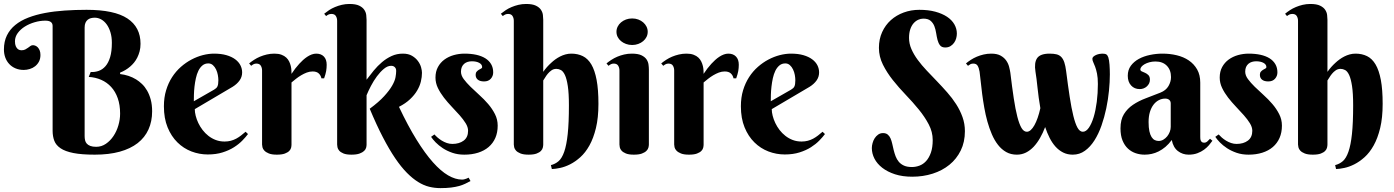

<svg xmlns="http://www.w3.org/2000/svg" viewBox="-20 -780 7103 978"><path d="M411.1 -86.9Q411.1 -75.7 413.3 -65.7Q415.5 -55.7 422.1 -48.3Q428.7 -41 440.2 -36.6Q451.7 -32.2 470.2 -32.2Q497.1 -32.2 519.5 -47.6Q542 -63 558.1 -87.2Q574.2 -111.3 583 -141.4Q591.8 -171.4 591.8 -201.2Q591.8 -245.6 579.8 -279.5Q567.9 -313.5 546.4 -336.9Q524.9 -360.4 495.6 -373.3Q466.3 -386.2 432.1 -388.2L441.9 -413.1Q463.4 -412.1 482.9 -418.9Q502.4 -425.8 517.3 -442.9Q532.2 -460 541 -489Q549.8 -518.1 549.8 -562Q549.8 -591.8 542.5 -615.7Q535.2 -639.6 523.2 -656Q511.2 -672.4 495.4 -681.2Q479.5 -689.9 462.9 -689.9Q452.6 -689.9 443.1 -687.5Q433.6 -685.1 426.5 -679.2Q419.4 -673.3 415.3 -663.8Q411.1 -654.3 411.1 -640.1ZM420.9 -730Q562.5 -730 629.2 -685.8Q695.8 -641.6 695.8 -557.1Q695.8 -536.1 691.2 -518.6Q686.5 -501 679.2 -486.6Q671.9 -472.2 662.6 -460.9Q653.3 -449.7 643.6 -441.4Q620.6 -421.4 591.8 -410.2V-402.8Q637.2 -397.5 673.3 -375.5Q688.5 -366.2 703.1 -352.3Q717.8 -338.4 729.2 -318.6Q740.7 -298.8 747.8 -272.7Q754.9 -246.6 754.9 -212.9Q754.9 -161.6 736.3 -120.6Q717.8 -79.6 681.2 -51Q644.5 -22.5 589.8 -7.3Q535.2 7.8 462.9 7.8Q396 7.8 354 -0.5Q312 -8.8 288.6 -24.7Q265.1 -40.5 256.6 -63Q248 -85.4 248 -113.8V-647.9Q248 -674.8 210.9 -674.8Q184.1 -674.8 156.5 -666.7Q128.9 -658.7 106.7 -644.8Q84.5 -630.9 70.3 -611.6Q56.2 -592.3 56.2 -569.8Q56.2 -554.2 60.3 -544.9Q64.5 -535.6 69.8 -531Q75.2 -526.4 80.8 -525.1Q86.4 -523.9 88.9 -523.9Q101.1 -523.9 108.9 -528.1Q116.7 -532.2 123 -536.9Q129.4 -541.5 135 -545.7Q140.6 -549.8 147.9 -549.8Q153.8 -549.8 160.4 -547.1Q167 -544.4 172.6 -538.6Q178.2 -532.7 182.1 -523.2Q186 -513.7 186 -500Q186 -480.5 178.5 -466.3Q170.9 -452.1 158.9 -442.6Q147 -433.1 131.6 -428.5Q116.2 -423.8 101.1 -423.8Q77.6 -423.8 58.8 -431.9Q40 -439.9 26.9 -454.1Q13.7 -468.3 6.8 -487.3Q0 -506.3 0 -527.8Q0 -568.4 15.1 -599.4Q30.3 -630.4 57.9 -652.8Q85.4 -675.3 124 -690.2Q162.6 -705.1 209.5 -713.9Q256.3 -722.7 309.8 -726.3Q363.3 -730 420.9 -730Z M972.2 -224.1Q972.2 -208.5 976.8 -190.2Q981.4 -171.9 990.2 -153.3Q999 -134.8 1012 -117.9Q1024.9 -101.1 1041.7 -87.9Q1058.6 -74.7 1079.1 -66.9Q1099.6 -59.1 1124 -59.1Q1141.1 -59.1 1155.8 -63Q1170.4 -66.9 1183.1 -73.7Q1195.8 -80.6 1207.5 -89.6Q1219.2 -98.6 1231 -108.9L1243.2 -97.2Q1231.9 -82 1214.4 -64Q1196.8 -45.9 1171.9 -30Q1147 -14.2 1113.8 -3.7Q1080.6 6.8 1038.1 6.8Q995.6 6.8 955.3 -8.5Q915 -23.9 883.8 -54.7Q852.5 -85.4 833.7 -131.3Q814.9 -177.2 814.9 -238.8Q814.9 -283.2 826.2 -320.3Q837.4 -357.4 856.7 -387.2Q876 -417 901.6 -439.5Q927.2 -461.9 955.6 -476.8Q983.9 -491.7 1013.4 -499.3Q1043 -506.8 1070.3 -506.8Q1106.4 -506.8 1133.3 -499Q1160.2 -491.2 1178 -478Q1195.8 -464.8 1204.6 -447.5Q1213.4 -430.2 1213.4 -411.1Q1213.4 -388.2 1200.2 -369.9Q1187 -351.6 1165 -337.9ZM1070.3 -323.2Q1076.7 -327.1 1080.8 -330.8Q1085 -334.5 1087.4 -339.6Q1089.8 -344.7 1091.1 -352.3Q1092.3 -359.9 1092.3 -371.1Q1092.3 -383.3 1089.6 -398.2Q1086.9 -413.1 1080.6 -426.3Q1074.2 -439.5 1064.5 -448.2Q1054.7 -457 1041 -457Q1023.4 -457 1011 -446.5Q998.5 -436 990.5 -419.4Q982.4 -402.8 977.8 -381.6Q973.1 -360.4 970.7 -338.9Q968.3 -317.4 967.8 -297.6Q967.3 -277.8 967.3 -264.2Z M1464.8 -403.8Q1483.4 -432.1 1504.4 -455.1Q1513.2 -464.8 1523.4 -474.1Q1533.7 -483.4 1544.7 -490.7Q1555.7 -498 1567.4 -502.4Q1579.1 -506.8 1590.8 -506.8Q1615.7 -506.8 1629.9 -491.9Q1644 -477.1 1644 -450.2Q1644 -433.6 1641.4 -418.2Q1638.7 -402.8 1630.9 -380.9H1617.2Q1614.3 -396 1603.5 -406Q1592.8 -416 1572.3 -416Q1557.1 -416 1542.5 -410.4Q1527.8 -404.8 1513.9 -396.5Q1500 -388.2 1487.5 -378.4Q1475.1 -368.7 1464.8 -359.9V-43Q1464.8 -36.6 1462.9 -27.8Q1460.9 -19 1453.4 -11.2Q1445.8 -3.4 1430.9 2.2Q1416 7.8 1390.1 7.8Q1364.3 7.8 1349.4 1.7Q1334.5 -4.4 1326.7 -12.7Q1318.8 -21 1316.9 -29.8Q1314.9 -38.6 1314.9 -43.9V-420.9Q1314.9 -435.1 1308.3 -445.6Q1301.8 -456.1 1286.1 -456.1Q1277.8 -456.1 1272 -453.1Q1266.1 -450.2 1259.3 -444.8L1249 -457Q1260.3 -466.3 1274.2 -475.3Q1288.1 -484.4 1304.2 -491.2Q1320.3 -498 1338.9 -502.4Q1357.4 -506.8 1377.9 -506.8Q1398.9 -506.8 1413.8 -501.2Q1428.7 -495.6 1438.2 -486.6Q1447.8 -477.5 1453.1 -466.3Q1458.5 -455.1 1461.2 -443.6Q1463.9 -432.1 1464.4 -421.6Q1464.8 -411.1 1464.8 -403.8Z M1847.2 -374Q1864.3 -397 1883.8 -420.7Q1903.3 -444.3 1925.8 -463.4Q1948.2 -482.4 1974.6 -494.6Q2001 -506.8 2032.2 -506.8Q2060.1 -506.8 2078.6 -495.8Q2097.2 -484.9 2108.6 -469.5Q2120.1 -454.1 2124.8 -437.5Q2129.4 -420.9 2129.4 -409.2Q2129.4 -387.7 2123.8 -364.5Q2118.2 -341.3 2104.7 -318.6Q2091.3 -295.9 2068.8 -274.7Q2046.4 -253.4 2012.2 -235.8Q2058.1 -138.7 2101.6 -68.6Q2145 1.5 2185.3 46.6Q2225.6 91.8 2262.7 113.3Q2299.8 134.8 2333.5 134.8Q2339.4 134.8 2345.2 133.3Q2351.1 131.8 2356 129.9Q2361.3 127.9 2367.2 125L2376.5 142.1Q2363.3 149.4 2349.6 156Q2335.9 162.6 2318.4 167.5Q2300.8 172.4 2277.8 175.3Q2254.9 178.2 2223.1 178.2Q2194.3 178.2 2166.3 171.4Q2138.2 164.6 2109.9 147Q2081.5 129.4 2052.5 100.1Q2023.4 70.8 1992.9 25.9Q1962.4 -19 1930.2 -81.1Q1897.9 -143.1 1863.3 -226.1Q1910.2 -260.7 1937 -290.3Q1963.9 -319.8 1977.5 -343.8Q1991.2 -367.7 1994.6 -386.2Q1998 -404.8 1998 -418Q1998 -419.9 1997.6 -424.6Q1997.1 -429.2 1994.4 -433.6Q1991.7 -438 1986.6 -441.4Q1981.4 -444.8 1972.2 -444.8Q1954.1 -444.8 1935.5 -429.4Q1917 -414.1 1900.1 -391.4Q1883.3 -368.7 1869.6 -342.5Q1856 -316.4 1847.2 -294.9V-43Q1847.2 -36.6 1845 -27.8Q1842.8 -19 1834.7 -11.2Q1826.7 -3.4 1811.3 2.2Q1795.9 7.8 1770 7.8Q1744.1 7.8 1729.5 1.7Q1714.8 -4.4 1707.8 -12.7Q1700.7 -21 1699 -29.8Q1697.3 -38.6 1697.3 -43.9V-673.8Q1697.3 -688 1690.7 -698.5Q1684.1 -709 1668.5 -709Q1660.2 -709 1654.1 -706.3Q1647.9 -703.6 1641.1 -698.2L1631.3 -710Q1642.6 -719.2 1656.2 -728.3Q1669.9 -737.3 1686.3 -744.1Q1702.6 -751 1721.2 -755.4Q1739.7 -759.8 1760.3 -759.8Q1792 -759.8 1809.6 -751.2Q1827.1 -742.7 1835.4 -730.2Q1843.8 -717.8 1845.5 -703.9Q1847.2 -689.9 1847.2 -679.2Z M2383.8 -467.8Q2372.6 -467.8 2362.5 -464.8Q2352.5 -461.9 2344.7 -455.3Q2336.9 -448.7 2332.5 -438.7Q2328.1 -428.7 2328.1 -415Q2328.1 -396 2342 -377.2Q2356 -358.4 2376.7 -338.1Q2397.5 -317.9 2421.6 -296.1Q2445.8 -274.4 2466.6 -250.2Q2487.3 -226.1 2501.2 -198.7Q2515.1 -171.4 2515.1 -140.1Q2515.1 -105 2503.2 -77.6Q2491.2 -50.3 2469 -31.2Q2446.8 -12.2 2415.3 -2.2Q2383.8 7.8 2345.2 7.8Q2311.5 7.8 2284.2 -1.7Q2256.8 -11.2 2235.6 -25.1Q2214.4 -39.1 2199.2 -54.7Q2184.1 -70.3 2175.8 -83L2192.9 -95.2Q2199.2 -87.9 2209 -79.3Q2218.8 -70.8 2230.7 -63.5Q2242.7 -56.2 2256.3 -51.5Q2270 -46.9 2284.2 -46.9Q2319.3 -46.9 2341.8 -63.7Q2364.3 -80.6 2364.3 -113.8Q2364.3 -132.3 2352.1 -152.1Q2339.8 -171.9 2321.3 -192.9Q2302.7 -213.9 2281.2 -236.3Q2259.8 -258.8 2241.2 -282.7Q2222.7 -306.6 2210.4 -332Q2198.2 -357.4 2198.2 -384.8Q2198.2 -415.5 2210.7 -438.5Q2223.1 -461.4 2243.9 -476.6Q2264.6 -491.7 2291.3 -499.3Q2317.9 -506.8 2346.2 -506.8Q2378.9 -506.8 2405.8 -501Q2432.6 -495.1 2451.9 -483.2Q2471.2 -471.2 2481.7 -453.1Q2492.2 -435.1 2492.2 -411.1Q2492.2 -392.6 2480 -378.9Q2467.8 -365.2 2445.8 -365.2Q2424.8 -365.2 2413.8 -374.3Q2402.8 -383.3 2402.8 -398.9Q2402.8 -409.2 2408 -415Q2413.1 -420.9 2419.4 -424.6Q2425.8 -428.2 2430.9 -430.9Q2436 -433.6 2436 -438Q2436 -451.7 2421.4 -459.7Q2406.7 -467.8 2383.8 -467.8Z M2747.1 -414.1Q2765.1 -439.9 2788.1 -460.4Q2797.4 -469.2 2808.8 -477.5Q2820.3 -485.8 2833.3 -492.4Q2846.2 -499 2860.6 -502.9Q2875 -506.8 2890.1 -506.8Q2922.9 -506.8 2948.7 -494.1Q2974.6 -481.4 2992.2 -451.7Q3009.8 -421.9 3019 -372.8Q3028.3 -323.7 3028.3 -251Q3028.3 -180.2 3015.6 -127.9Q3002.9 -75.7 2982.4 -39.1Q2961.9 -2.4 2936 20.8Q2910.2 43.9 2883.8 57.1Q2857.4 70.3 2833 75.4Q2808.6 80.6 2791 81.1L2786.1 61Q2808.1 55.7 2825.2 41Q2842.3 26.4 2854 -7.1Q2865.7 -40.5 2871.8 -97.2Q2877.9 -153.8 2877.9 -243.2Q2877.9 -304.7 2872.3 -341.6Q2866.7 -378.4 2857.7 -397.7Q2848.6 -417 2837.2 -423.1Q2825.7 -429.2 2814 -429.2Q2799.8 -429.2 2789.1 -421.6Q2778.3 -414.1 2770.3 -404.3Q2762.2 -394.5 2756.6 -384.8Q2751 -375 2747.1 -370.1V-43.9Q2747.1 -37.6 2745.1 -28.6Q2743.2 -19.5 2735.6 -11.5Q2728 -3.4 2713.1 2.2Q2698.2 7.8 2672.4 7.8Q2646.5 7.8 2631.3 1.7Q2616.2 -4.4 2608.6 -12.7Q2601.1 -21 2599.1 -29.8Q2597.2 -38.6 2597.2 -43.9V-673.8Q2597.2 -688 2590.6 -698.5Q2584 -709 2568.4 -709Q2560.1 -709 2554 -706.3Q2547.9 -703.6 2541 -698.2L2531.2 -710Q2542.5 -719.2 2556.2 -728.3Q2569.8 -737.3 2586.2 -744.1Q2602.5 -751 2621.1 -755.4Q2639.6 -759.8 2660.2 -759.8Q2691.9 -759.8 2709.5 -751.2Q2727.1 -742.7 2735.4 -730.2Q2743.7 -717.8 2745.4 -703.9Q2747.1 -689.9 2747.1 -679.2Z M3285.2 -43.9Q3285.2 -37.6 3283 -28.6Q3280.8 -19.5 3272.7 -11.5Q3264.6 -3.4 3249.5 2.2Q3234.4 7.8 3208.5 7.8Q3182.6 7.8 3168 1.7Q3153.3 -4.4 3146 -12.7Q3138.7 -21 3137 -29.8Q3135.3 -38.6 3135.3 -43.9V-420.9Q3135.3 -435.1 3128.7 -445.6Q3122.1 -456.1 3106.4 -456.1Q3098.1 -456.1 3092.3 -453.1Q3086.4 -450.2 3079.6 -444.8L3069.3 -457Q3080.6 -466.3 3094.5 -475.3Q3108.4 -484.4 3124.5 -491.2Q3140.6 -498 3159.2 -502.4Q3177.7 -506.8 3198.2 -506.8Q3230 -506.8 3247.6 -498.3Q3265.1 -489.7 3273.4 -477.3Q3281.7 -464.8 3283.4 -450.7Q3285.2 -436.5 3285.2 -425.8ZM3120.1 -618.2Q3120.1 -631.8 3126.2 -644.3Q3132.3 -656.7 3143.3 -666Q3154.3 -675.3 3168.7 -680.7Q3183.1 -686 3200.2 -686Q3216.8 -686 3231.2 -680.7Q3245.6 -675.3 3256.3 -666Q3267.1 -656.7 3273.2 -644.3Q3279.3 -631.8 3279.3 -618.2Q3279.3 -604 3273.2 -591.8Q3267.1 -579.6 3256.3 -570.6Q3245.6 -561.5 3231.2 -556.2Q3216.8 -550.8 3200.2 -550.8Q3183.1 -550.8 3168.7 -556.2Q3154.3 -561.5 3143.3 -570.6Q3132.3 -579.6 3126.2 -591.8Q3120.1 -604 3120.1 -618.2Z M3564 -403.8Q3582.5 -432.1 3603.5 -455.1Q3612.3 -464.8 3622.6 -474.1Q3632.8 -483.4 3643.8 -490.7Q3654.8 -498 3666.5 -502.4Q3678.2 -506.8 3689.9 -506.8Q3714.8 -506.8 3729 -491.9Q3743.2 -477.1 3743.2 -450.2Q3743.2 -433.6 3740.5 -418.2Q3737.8 -402.8 3730 -380.9H3716.3Q3713.4 -396 3702.6 -406Q3691.9 -416 3671.4 -416Q3656.2 -416 3641.6 -410.4Q3627 -404.8 3613 -396.5Q3599.1 -388.2 3586.7 -378.4Q3574.2 -368.7 3564 -359.9V-43Q3564 -36.6 3562 -27.8Q3560.1 -19 3552.5 -11.2Q3544.9 -3.4 3530 2.2Q3515.1 7.8 3489.3 7.8Q3463.4 7.8 3448.5 1.7Q3433.6 -4.4 3425.8 -12.7Q3418 -21 3416 -29.8Q3414.1 -38.6 3414.1 -43.9V-420.9Q3414.1 -435.1 3407.5 -445.6Q3400.9 -456.1 3385.3 -456.1Q3377 -456.1 3371.1 -453.1Q3365.2 -450.2 3358.4 -444.8L3348.1 -457Q3359.4 -466.3 3373.3 -475.3Q3387.2 -484.4 3403.3 -491.2Q3419.4 -498 3438 -502.4Q3456.5 -506.8 3477.1 -506.8Q3498 -506.8 3512.9 -501.2Q3527.8 -495.6 3537.4 -486.6Q3546.9 -477.5 3552.2 -466.3Q3557.6 -455.1 3560.3 -443.6Q3563 -432.1 3563.5 -421.6Q3564 -411.1 3564 -403.8Z M3911.1 -224.1Q3911.1 -208.5 3915.8 -190.2Q3920.4 -171.9 3929.2 -153.3Q3938 -134.8 3950.9 -117.9Q3963.9 -101.1 3980.7 -87.9Q3997.6 -74.7 4018.1 -66.9Q4038.6 -59.1 4063 -59.1Q4080.1 -59.1 4094.7 -63Q4109.4 -66.9 4122.1 -73.7Q4134.8 -80.6 4146.5 -89.6Q4158.2 -98.6 4169.9 -108.9L4182.1 -97.2Q4170.9 -82 4153.3 -64Q4135.7 -45.9 4110.8 -30Q4085.9 -14.2 4052.7 -3.7Q4019.5 6.8 3977.1 6.8Q3934.6 6.8 3894.3 -8.5Q3854 -23.9 3822.8 -54.7Q3791.5 -85.4 3772.7 -131.3Q3753.9 -177.2 3753.9 -238.8Q3753.9 -283.2 3765.1 -320.3Q3776.4 -357.4 3795.7 -387.2Q3814.9 -417 3840.6 -439.5Q3866.2 -461.9 3894.5 -476.8Q3922.9 -491.7 3952.4 -499.3Q3981.9 -506.8 4009.3 -506.8Q4045.4 -506.8 4072.3 -499Q4099.1 -491.2 4116.9 -478Q4134.8 -464.8 4143.6 -447.5Q4152.3 -430.2 4152.3 -411.1Q4152.3 -388.2 4139.2 -369.9Q4126 -351.6 4104 -337.9ZM4009.3 -323.2Q4015.6 -327.1 4019.8 -330.8Q4023.9 -334.5 4026.4 -339.6Q4028.8 -344.7 4030 -352.3Q4031.2 -359.9 4031.2 -371.1Q4031.2 -383.3 4028.6 -398.2Q4025.9 -413.1 4019.5 -426.3Q4013.2 -439.5 4003.4 -448.2Q3993.7 -457 3980 -457Q3962.4 -457 3950 -446.5Q3937.5 -436 3929.4 -419.4Q3921.4 -402.8 3916.7 -381.6Q3912.1 -360.4 3909.7 -338.9Q3907.2 -317.4 3906.7 -297.6Q3906.2 -277.8 3906.2 -264.2Z M4625 70.8Q4644.5 70.8 4663.6 63.7Q4682.6 56.6 4697.5 40.3Q4712.4 23.9 4721.7 -2.4Q4731 -28.8 4731 -66.9Q4731 -107.9 4710.7 -146.5Q4690.4 -185.1 4659.9 -222.4Q4629.4 -259.8 4594 -296.6Q4558.6 -333.5 4528.1 -371.8Q4497.6 -410.2 4477.3 -450.9Q4457 -491.7 4457 -536.1Q4457 -580.6 4473.4 -616.5Q4489.7 -652.3 4517.8 -677.5Q4545.9 -702.6 4583.3 -716.3Q4620.6 -730 4663.1 -730Q4708.5 -730 4743.9 -720.5Q4779.3 -710.9 4804 -694.6Q4828.6 -678.2 4841.3 -656Q4854 -633.8 4854 -608.9Q4854 -597.2 4850.6 -584.7Q4847.2 -572.3 4839.8 -562Q4832.5 -551.8 4821.3 -544.9Q4810.1 -538.1 4794.9 -538.1Q4776.9 -538.1 4768.3 -549.1Q4759.8 -560.1 4755.6 -576.2Q4751.5 -592.3 4748.5 -611.6Q4745.6 -630.9 4739.3 -647Q4732.9 -663.1 4720.2 -674.1Q4707.5 -685.1 4683.1 -685.1Q4669.9 -685.1 4657 -679.2Q4644 -673.3 4633.5 -661.4Q4623 -649.4 4616.7 -630.9Q4610.4 -612.3 4610.4 -586.9Q4610.4 -557.6 4622.6 -529.8Q4634.8 -502 4654.8 -474.9Q4674.8 -447.8 4700.4 -420.7Q4726.1 -393.6 4752.7 -366Q4779.3 -338.4 4804.9 -309.3Q4830.6 -280.3 4850.6 -249Q4870.6 -217.8 4882.8 -183.6Q4895 -149.4 4895 -111.8Q4895 -56.6 4873.8 -13.4Q4852.5 29.8 4816.2 59.3Q4779.8 88.9 4731 104.5Q4682.1 120.1 4627 120.1Q4577.1 120.1 4538.8 107.7Q4500.5 95.2 4474.1 74.7Q4447.8 54.2 4434.3 28.1Q4420.9 2 4420.9 -25.9Q4420.9 -37.6 4424.6 -51Q4428.2 -64.5 4435.3 -75.7Q4442.4 -86.9 4453.1 -94.5Q4463.9 -102.1 4478 -102.1Q4492.7 -102.1 4501.7 -94.7Q4510.7 -87.4 4516.1 -75.2Q4521.5 -63 4524.9 -47.4Q4528.3 -31.7 4532.2 -15.6Q4536.1 0.5 4542 16.1Q4547.9 31.7 4558.1 43.9Q4568.4 56.2 4584.5 63.5Q4600.6 70.8 4625 70.8Z M5572.3 -352.1Q5572.3 -384.3 5567.9 -405.3Q5563.5 -426.3 5558.3 -440.2Q5553.2 -454.1 5548.8 -463.1Q5544.4 -472.2 5544.4 -480Q5544.4 -487.3 5550.3 -492.2Q5556.2 -497.1 5564.2 -500.5Q5572.3 -503.9 5580.8 -505.4Q5589.4 -506.8 5594.7 -506.8Q5608.9 -506.8 5615.2 -502.9Q5621.6 -499 5625.5 -487.8Q5629.9 -473.6 5631.6 -450.4Q5633.3 -427.2 5633.3 -400.9Q5633.3 -363.3 5628.9 -318.4Q5624.5 -273.4 5615 -228Q5605.5 -182.6 5590.6 -140.1Q5575.7 -97.7 5554.7 -64.7Q5533.7 -31.7 5506.3 -12Q5479 7.8 5444.3 7.8Q5417 7.8 5395.3 -3.2Q5373.5 -14.2 5356.4 -33.2Q5339.4 -52.2 5326.4 -77.9Q5313.5 -103.5 5303.7 -132.8Q5292.5 -103 5277.8 -77.4Q5263.2 -51.8 5245.4 -32.7Q5227.5 -13.7 5206.1 -2.9Q5184.6 7.8 5159.7 7.8Q5128.9 7.8 5105.2 -5.6Q5081.5 -19 5063.5 -42.2Q5045.4 -65.4 5032.2 -96.2Q5019 -127 5009.5 -161.1Q5000 -195.3 4993.7 -231.4Q4987.3 -267.6 4982.9 -301.3Q4978.5 -335 4975.6 -364.3Q4972.7 -393.6 4969.7 -415Q4966.3 -434.6 4959.7 -445.3Q4953.1 -456.1 4937.5 -456.1Q4929.2 -456.1 4923.3 -453.1Q4917.5 -450.2 4910.6 -444.8L4900.4 -457Q4911.6 -466.3 4925.5 -475.3Q4939.5 -484.4 4955.6 -491.2Q4971.7 -498 4990.2 -502.4Q5008.8 -506.8 5029.3 -506.8Q5058.6 -506.8 5076.7 -496.8Q5094.7 -486.8 5105.2 -471.9Q5115.7 -457 5120.1 -439.9Q5124.5 -422.9 5126.5 -409.2Q5135.3 -335.4 5143.8 -279.3Q5152.3 -223.1 5162.1 -185.3Q5171.9 -147.5 5183.3 -128.2Q5194.8 -108.9 5210.4 -108.9Q5220.7 -108.9 5230.5 -117.7Q5240.2 -126.5 5249 -142.1Q5257.8 -157.7 5265.6 -179.9Q5273.4 -202.1 5279.3 -229Q5274.4 -255.9 5271 -282.2Q5267.6 -308.6 5264.9 -332.8Q5262.2 -356.9 5259.8 -377.9Q5257.3 -398.9 5254.4 -415Q5247.1 -460.9 5262.9 -483.9Q5278.8 -506.8 5326.7 -506.8Q5347.7 -506.8 5362.1 -503.2Q5376.5 -499.5 5386 -489.5Q5395.5 -479.5 5401.4 -462.2Q5407.2 -444.8 5410.6 -418Q5419.9 -344.7 5428.7 -287.1Q5437.5 -229.5 5447.3 -189.9Q5457 -150.4 5468.5 -129.6Q5480 -108.9 5495.6 -108.9Q5512.2 -108.9 5526.4 -129.4Q5540.5 -149.9 5550.8 -183.6Q5561 -217.3 5566.7 -261.2Q5572.3 -305.2 5572.3 -352.1Z M5943.4 -252.9Q5943.4 -265.1 5935.5 -271.5Q5927.7 -277.8 5915.5 -277.8Q5898.4 -277.8 5883.1 -270Q5867.7 -262.2 5856 -247.1Q5844.2 -231.9 5837.4 -209.7Q5830.6 -187.5 5830.6 -158.2Q5830.6 -129.9 5834.7 -111.3Q5838.9 -92.8 5845.9 -81.8Q5853 -70.8 5862.3 -66.4Q5871.6 -62 5881.8 -62Q5894.5 -62 5905.8 -68.6Q5917 -75.2 5925.3 -85.4Q5933.6 -95.7 5938.5 -108.4Q5943.4 -121.1 5943.4 -133.8ZM5865.7 -466.8Q5849.1 -466.8 5835 -462.9Q5820.8 -459 5810.5 -453.1Q5800.3 -447.3 5794.4 -440.2Q5788.6 -433.1 5788.6 -426.8Q5788.6 -419.4 5796.1 -416.3Q5803.7 -413.1 5813 -408.9Q5822.3 -404.8 5829.8 -397.2Q5837.4 -389.6 5837.4 -374Q5837.4 -363.8 5833.3 -355.2Q5829.1 -346.7 5822 -340.1Q5814.9 -333.5 5805.4 -329.8Q5795.9 -326.2 5785.6 -326.2Q5758.3 -326.2 5741.5 -344.7Q5724.6 -363.3 5724.6 -394Q5724.6 -423.8 5740.2 -445.1Q5755.9 -466.3 5781 -480Q5806.2 -493.7 5837.9 -500.2Q5869.6 -506.8 5901.4 -506.8Q5939.5 -506.8 5974.1 -498.5Q6008.8 -490.2 6035.4 -472.2Q6062 -454.1 6077.9 -426.3Q6093.8 -398.4 6093.8 -358.9V-83Q6093.8 -78.6 6094.2 -73.2Q6094.7 -67.9 6096.7 -63.5Q6098.6 -59.1 6102.5 -56.2Q6106.4 -53.2 6113.8 -53.2Q6122.6 -53.2 6130.1 -59.8Q6137.7 -66.4 6143.6 -73.2L6155.8 -63Q6148.4 -52.7 6138.2 -40.5Q6127.9 -28.3 6113.3 -17.6Q6098.6 -6.8 6079.1 0.5Q6059.6 7.8 6034.7 7.8Q6003.9 7.8 5980 -10.5Q5956.1 -28.8 5948.7 -66.9Q5933.1 -45.9 5916.3 -31.7Q5899.4 -17.6 5881.8 -8.8Q5864.3 0 5846.4 3.9Q5828.6 7.8 5810.5 7.8Q5787.1 7.8 5765.1 0.5Q5743.2 -6.8 5725.8 -22.7Q5708.5 -38.6 5698 -64Q5687.5 -89.4 5687.5 -126Q5687.5 -170.4 5705.1 -198.7Q5722.7 -227.1 5751.2 -246.3Q5779.8 -265.6 5816.2 -279.3Q5852.5 -293 5890.6 -308.1Q5918.9 -319.3 5931.9 -341.6Q5944.8 -363.8 5944.8 -387.2Q5944.8 -423.3 5923.6 -445.1Q5902.3 -466.8 5865.7 -466.8Z M6378.4 -467.8Q6367.2 -467.8 6357.2 -464.8Q6347.2 -461.9 6339.4 -455.3Q6331.5 -448.7 6327.1 -438.7Q6322.8 -428.7 6322.8 -415Q6322.8 -396 6336.7 -377.2Q6350.6 -358.4 6371.3 -338.1Q6392.1 -317.9 6416.3 -296.1Q6440.4 -274.4 6461.2 -250.2Q6481.9 -226.1 6495.8 -198.7Q6509.8 -171.4 6509.8 -140.1Q6509.8 -105 6497.8 -77.6Q6485.8 -50.3 6463.6 -31.2Q6441.4 -12.2 6409.9 -2.2Q6378.4 7.8 6339.8 7.8Q6306.2 7.8 6278.8 -1.7Q6251.5 -11.2 6230.2 -25.1Q6209 -39.1 6193.8 -54.7Q6178.7 -70.3 6170.4 -83L6187.5 -95.2Q6193.8 -87.9 6203.6 -79.3Q6213.4 -70.8 6225.3 -63.5Q6237.3 -56.2 6251 -51.5Q6264.6 -46.9 6278.8 -46.9Q6314 -46.9 6336.4 -63.7Q6358.9 -80.6 6358.9 -113.8Q6358.9 -132.3 6346.7 -152.1Q6334.5 -171.9 6315.9 -192.9Q6297.4 -213.9 6275.9 -236.3Q6254.4 -258.8 6235.8 -282.7Q6217.3 -306.6 6205.1 -332Q6192.9 -357.4 6192.9 -384.8Q6192.9 -415.5 6205.3 -438.5Q6217.8 -461.4 6238.5 -476.6Q6259.3 -491.7 6285.9 -499.3Q6312.5 -506.8 6340.8 -506.8Q6373.5 -506.8 6400.4 -501Q6427.2 -495.1 6446.5 -483.2Q6465.8 -471.2 6476.3 -453.1Q6486.8 -435.1 6486.8 -411.1Q6486.8 -392.6 6474.6 -378.9Q6462.4 -365.2 6440.4 -365.2Q6419.4 -365.2 6408.4 -374.3Q6397.5 -383.3 6397.5 -398.9Q6397.5 -409.2 6402.6 -415Q6407.7 -420.9 6414.1 -424.6Q6420.4 -428.2 6425.5 -430.9Q6430.7 -433.6 6430.7 -438Q6430.7 -451.7 6416 -459.7Q6401.4 -467.8 6378.4 -467.8Z M6741.7 -414.1Q6759.8 -439.9 6782.7 -460.4Q6792 -469.2 6803.5 -477.5Q6814.9 -485.8 6827.9 -492.4Q6840.8 -499 6855.2 -502.9Q6869.6 -506.8 6884.8 -506.8Q6917.5 -506.8 6943.4 -494.1Q6969.2 -481.4 6986.8 -451.7Q7004.4 -421.9 7013.7 -372.8Q7022.9 -323.7 7022.9 -251Q7022.9 -180.2 7010.3 -127.9Q6997.6 -75.7 6977.1 -39.1Q6956.5 -2.4 6930.7 20.8Q6904.8 43.9 6878.4 57.1Q6852.1 70.3 6827.6 75.4Q6803.2 80.6 6785.6 81.1L6780.8 61Q6802.7 55.7 6819.8 41Q6836.9 26.4 6848.6 -7.1Q6860.4 -40.5 6866.5 -97.2Q6872.6 -153.8 6872.6 -243.2Q6872.6 -304.7 6866.9 -341.6Q6861.3 -378.4 6852.3 -397.7Q6843.3 -417 6831.8 -423.1Q6820.3 -429.2 6808.6 -429.2Q6794.4 -429.2 6783.7 -421.6Q6772.9 -414.1 6764.9 -404.3Q6756.8 -394.5 6751.2 -384.8Q6745.6 -375 6741.7 -370.1V-43.9Q6741.7 -37.6 6739.7 -28.6Q6737.8 -19.5 6730.2 -11.5Q6722.7 -3.4 6707.8 2.2Q6692.9 7.8 6667 7.8Q6641.1 7.8 6626 1.7Q6610.8 -4.4 6603.3 -12.7Q6595.7 -21 6593.8 -29.8Q6591.8 -38.6 6591.8 -43.9V-673.8Q6591.8 -688 6585.2 -698.5Q6578.6 -709 6563 -709Q6554.7 -709 6548.6 -706.3Q6542.5 -703.6 6535.6 -698.2L6525.9 -710Q6537.1 -719.2 6550.8 -728.3Q6564.5 -737.3 6580.8 -744.1Q6597.2 -751 6615.7 -755.4Q6634.3 -759.8 6654.8 -759.8Q6686.5 -759.8 6704.1 -751.2Q6721.7 -742.7 6730 -730.2Q6738.3 -717.8 6740 -703.9Q6741.7 -689.9 6741.7 -679.2Z"/></svg>

Font: Berkshire Swash
Style: Regular
Weight: 700
Designer: Astigmatic (AOETI)
Foundry: Astigmatic (AOETI)
Version: Version 1.000